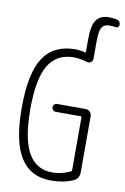

<svg xmlns="http://www.w3.org/2000/svg" viewBox="-103 -1009 705 1079"><g transform="rotate(10 250.0 -470.0)"><path d="M471.7 -946.3Q495.1 -941.4 495.1 -918Q495.1 -910.2 488.8 -905.3Q482.4 -900.4 473.6 -902.3Q461.9 -905.3 439.5 -905.3Q410.2 -905.3 397 -885.3Q383.8 -865.2 383.8 -803.7V-706.1Q383.8 -693.4 373.5 -685.5Q363.3 -677.7 350.6 -681.6Q311.5 -693.4 274.4 -694.3Q176.8 -694.3 129.9 -616.7Q83 -539.1 83 -365.2Q83 -194.3 128.9 -115.2Q174.8 -36.1 265.6 -36.1Q319.3 -36.1 369.1 -60.5Q374 -62.5 374 -68.4V-370.1Q374 -375 369.1 -375H225.6Q216.8 -375 210.4 -381.8Q204.1 -388.7 204.1 -397.9Q204.1 -407.2 210.4 -413.6Q216.8 -419.9 225.6 -419.9H387.7Q402.3 -419.9 413.1 -410.2Q423.8 -400.4 423.8 -384.8V-65.4Q423.8 -27.3 391.6 -13.7Q334 10.7 263.7 9.8Q149.4 9.8 91.8 -81.1Q34.2 -171.9 34.2 -365.2Q34.2 -562.5 92.8 -651.4Q151.4 -740.2 274.4 -740.2Q301.8 -740.2 331.1 -732.4Q332 -731.4 333.5 -732.9Q335 -734.4 335 -736.3V-810.5Q335 -886.7 357.4 -918.5Q379.9 -950.2 428.7 -950.2Q453.1 -950.2 471.7 -946.3Z"/></g></svg>

Font: Rounded-L Mgen+ 1m light
Style: Regular
Weight: 200
Designer: [Source Han Sans]
Ryoko NISHIZUKA  (kana & ideographs); Paul D. Hunt (Latin, Greek & Cyrillic); Wenlong ZHANG  (bopomofo
Version: Version 1.059.20150602